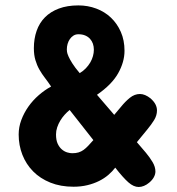

<svg xmlns="http://www.w3.org/2000/svg" viewBox="-20 -708 673 728"><path d="M108.4 -525.4Q108.4 -561 118.9 -591.1Q129.4 -621.1 150.4 -642.3Q171.4 -663.6 203.1 -675.5Q234.9 -687.5 277.3 -687.5Q313 -687.5 345 -675.5Q377 -663.6 400.6 -641.1Q424.3 -618.7 438.2 -586.9Q452.1 -555.2 452.1 -515.6Q452.1 -473.1 428 -430.2Q403.8 -387.2 347.7 -348.6L413.1 -272.5L438.5 -302.7Q454.6 -322.8 472.4 -337.2Q490.2 -351.6 510.7 -351.6Q529.8 -351.6 550.8 -335Q564 -323.2 569.6 -312Q575.2 -300.8 575.2 -289.1Q575.2 -270.5 564.5 -252.9Q553.7 -235.4 539.1 -217.8L499 -168.9L533.2 -128.9Q547.9 -111.3 558.6 -93.3Q569.3 -75.2 569.3 -57.6Q569.3 -47.4 563.5 -36.4Q557.6 -25.4 545.9 -15.6Q536.1 -7.3 525.9 -3.2Q515.6 1 505.9 1Q486.8 1 466.8 -16.6Q446.8 -34.2 417 -72.3Q406.2 -58.1 390.9 -44.9Q375.5 -31.7 355.5 -21.7Q335.4 -11.7 311.3 -5.9Q287.1 0 258.8 0Q209.5 0 170.9 -15.6Q132.3 -31.2 105.7 -58.1Q79.1 -85 64.9 -121.1Q50.8 -157.2 50.8 -198.2Q50.8 -226.1 60.8 -252.9Q70.8 -279.8 87.6 -303.7Q104.5 -327.6 127 -347.2Q149.4 -366.7 173.8 -379.9Q162.1 -397.5 150.4 -412.6Q138.7 -427.7 129.4 -444.1Q120.1 -460.4 114.3 -480Q108.4 -499.5 108.4 -525.4ZM244.1 -291Q234.4 -283.2 225.1 -272.9Q215.8 -262.7 208.5 -250.5Q201.2 -238.3 196.8 -225.1Q192.4 -211.9 192.4 -198.2Q192.4 -176.8 198.7 -163.1Q205.1 -149.4 214.6 -141.4Q224.1 -133.3 234.9 -130.1Q245.6 -127 253.9 -127Q267.6 -127 277.8 -130.1Q288.1 -133.3 296.9 -139.6Q305.7 -146 314.5 -155.3Q323.2 -164.6 334 -176.8ZM277.3 -578.1Q266.6 -578.1 258.5 -573Q250.5 -567.9 244.9 -559.8Q239.3 -551.8 236.3 -541.5Q233.4 -531.2 233.4 -520.5Q233.4 -517.6 234.1 -511.5Q234.9 -505.4 239.5 -494.6Q244.1 -483.9 253.9 -468.3Q263.7 -452.6 282.2 -430.7Q295.4 -438.5 305.4 -449Q315.4 -459.5 322.3 -471.2Q329.1 -482.9 332.5 -495.4Q335.9 -507.8 335.9 -519.5Q335.9 -531.7 332.3 -542.2Q328.6 -552.7 321.3 -560.8Q314 -568.8 303 -573.5Q292 -578.1 277.3 -578.1Z"/></svg>

Font: Concert One
Style: Regular
Weight: 400
Version: Version 1.003